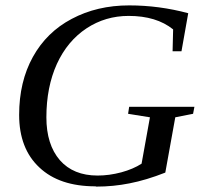

<svg xmlns="http://www.w3.org/2000/svg" viewBox="-20 -683 762 712"><path d="M337 9 334 8Q200 8 126 -62Q51 -132 51 -257Q51 -380 102 -472Q153 -564 246 -613Q340 -663 459 -663Q570 -663 678 -634L653 -493H620L622 -574Q560 -624 457 -624Q371 -624 301 -578Q230 -531 191 -446Q152 -360 152 -248Q152 -147 202 -89Q252 -32 342 -32Q385 -32 430 -44Q474 -56 505 -76L536 -248L455 -261L459 -287H701L696 -261L630 -248L593 -43Q522 -15 460 -3Q400 9 337 9Z"/></svg>

Font: Libra Serif Modern
Style: Italic
Weight: 400
Italic angle: -12°
Designer: Stefan Peev, Context Ltd
Foundry: Stefan Peev, Context Ltd
Version: Version 1.000